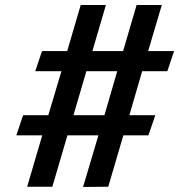

<svg xmlns="http://www.w3.org/2000/svg" viewBox="-20 -742 756 763"><path d="M671.9 -539.1 645 -459H544.9L494.1 -284.2H597.2L569.8 -204.1H470.2L410.2 0L310.1 1L371.1 -204.1H248L188 0H87.9L147.9 -204.1H44.9L71.8 -284.2H171.9L224.1 -459H120.1L147 -539.1H247.1L300.8 -722.2H400.9L347.2 -539.1H469.2L522.9 -722.2H623L568.8 -539.1ZM445.8 -459H323.2L272 -284.2H395Z"/></svg>

Font: Perun
Style: Bold
Weight: 700
Foundry: Copyright (c) Stefan Peev, Context Ltd, 2016
Version: Version 1.0000